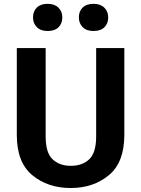

<svg xmlns="http://www.w3.org/2000/svg" viewBox="-20 -960 732 995"><path d="M67.1 -260.7Q67.1 -118.2 147.7 -51.9Q228.3 14.4 346.2 14.4Q463.6 14.4 543.9 -51.9Q624.3 -118.2 624.3 -260.7V-710.9H478.3V-252.7Q478.3 -168.5 442.3 -134.5Q406.2 -100.6 347.4 -100.6Q288.6 -100.6 252.6 -134.4Q216.6 -168.2 216.6 -252.7V-710.9H67.1ZM151.1 -869.6Q151.1 -839.1 171 -819.2Q190.9 -799.3 226.8 -799.3Q263.7 -799.3 283.3 -818.8Q303 -838.4 303 -869.6Q303 -900.4 282.8 -920.3Q262.7 -940.2 227.1 -940.2Q190.4 -940.2 170.8 -920.8Q151.1 -901.4 151.1 -869.6ZM388.7 -869.6Q388.7 -839.1 408.6 -819.2Q428.5 -799.3 464.4 -799.3Q501.5 -799.3 521.1 -818.8Q540.8 -838.4 540.8 -869.6Q540.8 -900.4 520.6 -920.3Q500.5 -940.2 464.6 -940.2Q428 -940.2 408.3 -920.8Q388.7 -901.4 388.7 -869.6Z"/></svg>

Font: Roboto Flex
Style: Regular
Weight: 400
Designer: Berlow after Robertson
Foundry: Google
Version: Version 3.200;gftools[0.9.32]